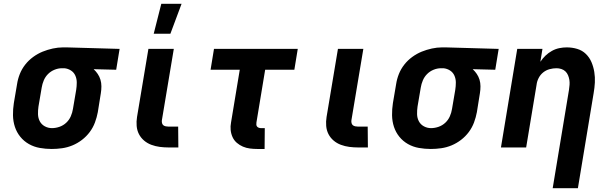

<svg xmlns="http://www.w3.org/2000/svg" viewBox="-20 -778 3240 1013"><path d="M253 8Q221 8 190 2.5Q159 -3 132.5 -18Q106 -33 87 -56.5Q68 -80 58.5 -109Q49 -138 48.5 -170Q48 -202 53 -234L70 -334Q74 -361 84.5 -387.5Q95 -414 113 -437Q131 -460 155 -477.5Q179 -495 205 -505.5Q231 -516 258.5 -522Q286 -528 313 -528H331L611 -520L593 -410L474 -413Q486 -402 495.5 -388Q505 -374 510 -357.5Q515 -341 515 -322.5Q515 -304 512 -286L496 -186Q491 -159 481 -132Q471 -105 453.5 -81.5Q436 -58 412.5 -40Q389 -22 362.5 -11Q336 0 308 4Q280 8 253 8ZM254 -102Q274 -102 294 -109Q314 -116 329.5 -130.5Q345 -145 353.5 -164.5Q362 -184 365 -204L382 -304Q385 -323 385 -342.5Q385 -362 377.5 -379Q370 -396 354.5 -406Q339 -416 320 -418H307Q287 -418 267.5 -410Q248 -402 233.5 -387.5Q219 -373 211 -354Q203 -335 200 -316L183 -216Q180 -196 180.5 -175.5Q181 -155 190 -138Q199 -121 216.5 -111.5Q234 -102 254 -102Z M921 0H870Q846 0 823 -3Q800 -6 778.5 -14Q757 -22 740 -36.5Q723 -51 713 -70.5Q703 -90 701 -113.5Q699 -137 703 -161L763 -520H897L834 -143Q833 -135 835 -128Q837 -121 842 -117Q847 -113 854.5 -111.5Q862 -110 869 -110H920ZM791 -600 831 -758H938L879 -600Z M1376 8H1338Q1318 8 1298.5 5.5Q1279 3 1261.5 -4.5Q1244 -12 1229.5 -24.5Q1215 -37 1207 -54.5Q1199 -72 1197 -92Q1195 -112 1199 -132L1245 -410H1091L1109 -520H1551L1533 -410H1379L1333 -132Q1332 -126 1332.5 -120Q1333 -114 1336.5 -110Q1340 -106 1345.5 -104Q1351 -102 1357 -102H1377Z M1921 0H1870Q1846 0 1823 -3Q1800 -6 1778.5 -14Q1757 -22 1740 -36.5Q1723 -51 1713 -70.5Q1703 -90 1701 -113.5Q1699 -137 1703 -161L1763 -520H1897L1834 -143Q1833 -135 1835 -128Q1837 -121 1842 -117Q1847 -113 1854.5 -111.5Q1862 -110 1869 -110H1920Z M2253 8Q2221 8 2190 2.5Q2159 -3 2132.5 -18Q2106 -33 2087 -56.5Q2068 -80 2058.5 -109Q2049 -138 2048.5 -170Q2048 -202 2053 -234L2070 -334Q2074 -361 2084.5 -387.5Q2095 -414 2113 -437Q2131 -460 2155 -477.5Q2179 -495 2205 -505.5Q2231 -516 2258.5 -522Q2286 -528 2313 -528H2331L2611 -520L2593 -410L2474 -413Q2486 -402 2495.5 -388Q2505 -374 2510 -357.5Q2515 -341 2515 -322.5Q2515 -304 2512 -286L2496 -186Q2491 -159 2481 -132Q2471 -105 2453.5 -81.5Q2436 -58 2412.5 -40Q2389 -22 2362.5 -11Q2336 0 2308 4Q2280 8 2253 8ZM2254 -102Q2274 -102 2294 -109Q2314 -116 2329.5 -130.5Q2345 -145 2353.5 -164.5Q2362 -184 2365 -204L2382 -304Q2385 -323 2385 -342.5Q2385 -362 2377.5 -379Q2370 -396 2354.5 -406Q2339 -416 2320 -418H2307Q2287 -418 2267.5 -410Q2248 -402 2233.5 -387.5Q2219 -373 2211 -354Q2203 -335 2200 -316L2183 -216Q2180 -196 2180.5 -175.5Q2181 -155 2190 -138Q2199 -121 2216.5 -111.5Q2234 -102 2254 -102Z M2896 215 2982 -304Q2984 -317 2985 -330.5Q2986 -344 2984 -356.5Q2982 -369 2977 -381Q2972 -393 2963 -401.5Q2954 -410 2941.5 -414Q2929 -418 2916 -418Q2898 -418 2879.5 -413Q2861 -408 2846 -396Q2831 -384 2822 -366.5Q2813 -349 2811 -331L2756 0H2623L2709 -520H2842L2831 -452Q2843 -470 2858 -484.5Q2873 -499 2892 -509.5Q2911 -520 2931 -524Q2951 -528 2970 -528Q2999 -528 3025.5 -520Q3052 -512 3071 -493.5Q3090 -475 3100.5 -450.5Q3111 -426 3115.5 -398.5Q3120 -371 3118.5 -342.5Q3117 -314 3112 -286L3029 215Z"/></svg>

Font: Iosevka Aile Extrabold
Style: Italic
Weight: 800
Italic angle: -9°
Designer: Belleve Invis
Foundry: Belleve Invis
Version: Version 31.1.0; ttfautohint (v1.8.4)